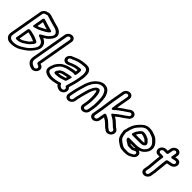

<svg xmlns="http://www.w3.org/2000/svg" viewBox="190 -1985 3337 3337"><g transform="rotate(45 1858.0 -316.5)"><path d="M252 -401C274 -408 300 -412 326 -422C363 -437 397 -457 426 -472C446 -482 465 -495 481 -506C493 -514 501 -523 505 -527C505 -527 535 -555 500 -567C493 -570 484 -573 471 -576L447 -582C415 -592 379 -600 351 -610L321 -621C308 -625 299 -627 290 -629C287 -630 261 -638 255 -605L223 -425C223 -425 214 -389 252 -401ZM279 -458 299 -573 327 -563C362 -550 401 -539 436 -531C428 -526 416 -520 408 -516C376 -500 346 -480 316 -468C306 -465 292 -461 279 -458ZM200 -295 159 -60C157 -46 165 -35 179 -35H197C258 -35 305 -64 340 -88L367 -106C382 -116 390 -122 405 -137C423 -153 431 -166 441 -177C449 -186 453 -192 453 -192C458 -196 461 -201 462 -205C467 -219 474 -232 465 -243C458 -251 449 -260 435 -264C421 -269 407 -278 387 -285C357 -296 327 -304 295 -311C278 -315 263 -320 241 -320H229C215 -320 202 -308 200 -295ZM245 -269C253 -268 264 -266 275 -263C306 -255 334 -248 362 -237C376 -232 392 -222 413 -216C401 -200 384 -180 374 -171C373 -170 373 -169 372 -168C361 -156 364 -162 343 -146L316 -128C283 -106 255 -87 213 -85ZM192 -665C196 -685 216 -702 234 -702C239 -702 245 -704 249 -706C262 -714 271 -715 282 -712C345 -692 411 -669 481 -653L504 -647C548 -635 576 -618 592 -589C613 -548 578 -508 542 -471C529 -457 508 -443 485 -429C467 -417 450 -408 430 -398C430 -398 382 -367 427 -352C440 -348 450 -339 471 -333C491 -326 504 -316 519 -303C532 -291 538 -278 543 -256C553 -217 523 -170 496 -137C477 -117 467 -103 453 -89C421 -59 382 -35 340 -9C294 18 247 38 184 38H168C129 38 102 22 89 -1C82 -13 80 -32 85 -59ZM142 -665 35 -59C29 -27 30 4 44 29C63 62 102 91 160 88H175C250 88 310 64 361 33C403 6 446 -20 485 -57C506 -77 519 -94 532 -110C559 -143 610 -209 593 -276C587 -301 578 -324 557 -343C540 -358 522 -372 495 -381C522 -398 552 -414 576 -439C608 -472 676 -545 637 -619C613 -661 574 -681 525 -695L501 -701C479 -706 457 -713 436 -719C409 -727 383 -739 349 -746C313 -756 278 -774 235 -752C192 -748 150 -710 142 -665Z M773 -683C777 -704 796 -720 816 -720C836 -720 850 -704 846 -683L731 -31C728 -13 729 -1 740 6C761 24 812 23 795 66C789 82 767 98 747 94L738 91C709 83 683 67 668 47C655 30 651 9 658 -31ZM723 -683 608 -31C600 15 603 53 625 81C644 107 676 129 716 139L726 142C774 156 826 117 842 77C863 25 834 -16 796 -26C791 -27 788 -30 782 -30H781V-31L896 -683C904 -731 873 -770 825 -770C777 -770 731 -731 723 -683Z M1428 -345 1415 -272C1408 -231 1391 -184 1381 -145L1375 -123C1373 -115 1369 -108 1368 -100L1364 -78C1362 -68 1368 -59 1376 -55C1391 -49 1401 -31 1393 -11C1386 5 1363 21 1343 16C1315 9 1290 -7 1286 -28C1284 -38 1276 -44 1266 -44C1250 -44 1239 -37 1239 -37L1202 -27C1174 -19 1139 -15 1103 -12C1082 -10 1062 -14 1041 -18C988 -31 960 -49 977 -104C990 -146 1002 -176 1021 -198C1021 -199 1022 -200 1022 -200C1043 -228 1069 -254 1098 -267C1123 -278 1146 -290 1169 -295C1207 -302 1236 -312 1269 -316C1281 -318 1292 -320 1297 -320H1303C1307 -320 1311 -320 1316 -318C1316 -318 1347 -302 1354 -341L1355 -348C1363 -378 1362 -400 1363 -420C1364 -439 1360 -462 1340 -462H1337C1312 -462 1303 -458 1284 -456C1256 -456 1229 -445 1214 -441C1195 -436 1181 -429 1172 -426C1167 -425 1163 -424 1160 -422C1145 -413 1123 -404 1103 -398C1068 -391 1051 -423 1072 -452C1081 -464 1087 -464 1115 -475C1120 -477 1124 -478 1129 -481C1139 -487 1149 -490 1161 -495L1177 -501C1209 -515 1250 -523 1288 -529C1310 -529 1333 -535 1346 -535H1365C1450 -535 1443 -430 1428 -345ZM1312 -410C1311 -397 1311 -383 1310 -370H1306C1295 -370 1285 -369 1270 -366C1232 -361 1200 -349 1167 -343C1133 -336 1107 -321 1084 -311C1042 -292 1009 -261 983 -225C955 -191 942 -152 929 -110C901 -18 964 17 1022 31C1041 36 1066 42 1099 38C1135 35 1173 31 1207 21L1244 11C1260 39 1287 57 1323 64C1372 76 1422 43 1439 1C1456 -41 1440 -75 1416 -93C1418 -102 1422 -110 1424 -119L1429 -139C1431 -146 1434 -154 1436 -161C1445 -193 1458 -233 1465 -272L1478 -344C1489 -389 1489 -438 1486 -473C1482 -529 1449 -585 1374 -585H1355C1332 -585 1307 -579 1294 -579C1284 -579 1276 -577 1263 -575C1231 -571 1195 -560 1164 -547L1151 -541C1136 -536 1124 -532 1108 -523C1085 -515 1057 -508 1033 -476C998 -429 1011 -379 1045 -358C1085 -333 1136 -355 1176 -378C1194 -383 1208 -390 1219 -393C1241 -399 1261 -406 1277 -406C1289 -406 1298 -408 1312 -410ZM1302 -249C1298 -248 1295 -247 1291 -247H1286C1277 -247 1254 -243 1245 -240C1231 -235 1213 -232 1194 -227L1174 -224C1150 -219 1131 -206 1119 -201C1096 -191 1085 -171 1078 -162C1063 -145 1059 -131 1055 -116C1048 -92 1072 -84 1095 -84H1104C1115 -84 1125 -86 1134 -87C1160 -87 1180 -93 1194 -97L1212 -102C1215 -103 1226 -106 1230 -107L1244 -111C1258 -115 1269 -119 1286 -124C1296 -127 1304 -136 1307 -145C1314 -169 1323 -191 1328 -218C1328 -218 1351 -264 1302 -249ZM1115 -134C1121 -141 1131 -155 1134 -157C1150 -165 1166 -172 1175 -174L1195 -178C1218 -182 1243 -191 1272 -196C1269 -187 1268 -178 1264 -167C1255 -164 1248 -163 1238 -159L1224 -155C1220 -154 1213 -152 1206 -150L1190 -145C1171 -142 1154 -137 1142 -137C1133 -137 1126 -135 1115 -134Z M1935 -123 1922 -51C1918 -31 1898 -14 1878 -14C1859 -14 1845 -31 1849 -51L1862 -123C1863 -130 1864 -140 1865 -148C1867 -162 1870 -174 1869 -188C1870 -223 1873 -266 1870 -302C1866 -350 1859 -403 1832 -435C1826 -442 1814 -444 1805 -444C1799 -444 1794 -441 1789 -439C1761 -433 1744 -406 1739 -400C1734 -394 1727 -385 1722 -375L1703 -336C1677 -286 1663 -210 1647 -156C1640 -128 1630 -91 1625 -63L1615 -5C1612 15 1591 32 1572 32C1553 32 1539 15 1542 -5L1552 -63C1562 -120 1576 -169 1593 -228C1624 -353 1667 -442 1742 -492C1764 -506 1789 -515 1816 -517C1858 -517 1882 -502 1897 -481C1911 -460 1923 -440 1930 -416C1941 -374 1945 -320 1945 -269C1942 -220 1947 -195 1939 -151C1937 -141 1936 -131 1935 -123ZM1812 -123 1799 -51C1791 -4 1822 36 1870 36C1917 36 1964 -3 1972 -51L1985 -123C1987 -132 1988 -140 1989 -152C1998 -202 1994 -234 1996 -276V-277C1996 -333 1991 -388 1979 -436C1969 -468 1956 -490 1940 -513C1917 -545 1879 -567 1824 -567C1784 -567 1747 -549 1720 -532C1622 -467 1576 -360 1544 -232C1528 -175 1513 -123 1502 -63L1492 -5C1484 42 1515 82 1563 82C1611 82 1657 42 1665 -5L1675 -63C1679 -87 1689 -125 1696 -152C1712 -206 1728 -279 1747 -321L1766 -358C1776 -374 1780 -380 1796 -392C1810 -369 1816 -331 1819 -290C1822 -258 1819 -213 1818 -178C1817 -162 1815 -139 1812 -123Z M2184 -692C2187 -711 2207 -728 2227 -728C2247 -728 2260 -711 2257 -692L2215 -455C2210 -429 2206 -400 2204 -375C2204 -375 2203 -324 2244 -359C2253 -367 2263 -374 2277 -388C2302 -412 2327 -428 2357 -448C2358 -449 2359 -449 2360 -450C2374 -462 2392 -475 2409 -484C2414 -487 2421 -491 2425 -495C2440 -507 2454 -516 2472 -528C2490 -541 2514 -537 2523 -523C2533 -508 2524 -482 2509 -472C2494 -462 2477 -452 2465 -441C2448 -427 2420 -412 2396 -394L2372 -376C2358 -366 2341 -356 2323 -339C2311 -327 2301 -319 2292 -312C2292 -312 2245 -290 2285 -268C2301 -259 2309 -256 2320 -248C2336 -236 2353 -229 2363 -220C2377 -208 2387 -195 2405 -182C2414 -175 2422 -165 2436 -153C2444 -146 2451 -138 2460 -133C2481 -121 2500 -106 2496 -83C2492 -62 2474 -47 2453 -47C2441 -47 2434 -51 2426 -61C2424 -63 2421 -65 2419 -66C2401 -74 2381 -94 2364 -112C2344 -131 2327 -145 2309 -162C2295 -175 2277 -181 2270 -186C2257 -197 2248 -198 2241 -202C2232 -207 2224 -211 2212 -214C2209 -215 2183 -223 2177 -190L2155 -69C2152 -50 2132 -33 2113 -33C2094 -33 2079 -50 2082 -69L2112 -238C2125 -311 2129 -384 2142 -455ZM2134 -692 2092 -455C2079 -380 2074 -307 2062 -238L2032 -69C2024 -21 2057 17 2104 17C2151 17 2197 -22 2205 -69L2220 -153C2226 -150 2231 -147 2233 -145C2244 -134 2265 -127 2271 -122C2290 -104 2307 -91 2325 -74C2340 -57 2361 -36 2388 -22C2400 -9 2418 3 2444 3C2492 3 2538 -35 2546 -83C2555 -133 2521 -163 2491 -177C2485 -183 2480 -187 2473 -193C2464 -201 2454 -213 2440 -224C2427 -234 2417 -246 2400 -260C2384 -274 2366 -282 2355 -290C2351 -293 2350 -294 2345 -297C2361 -312 2375 -323 2396 -338L2422 -356C2441 -370 2470 -385 2495 -406C2506 -416 2519 -424 2532 -432C2572 -460 2592 -516 2567 -554C2545 -588 2493 -598 2449 -568C2432 -557 2414 -544 2396 -530C2395 -529 2393 -527 2391 -526C2371 -515 2351 -503 2332 -487C2309 -471 2287 -456 2262 -435C2263 -440 2264 -449 2265 -455L2307 -692C2315 -739 2283 -778 2236 -778C2189 -778 2142 -739 2134 -692Z M2786 -281H2970C2992 -281 3042 -279 3068 -314C3074 -322 3082 -329 3080 -343C3077 -363 3068 -378 3059 -386L3042 -401C3036 -408 3031 -412 3026 -417C3011 -432 3000 -433 2992 -436L2976 -443C2960 -449 2951 -455 2933 -457L2912 -459C2906 -460 2902 -460 2897 -460H2884C2880 -460 2876 -459 2872 -457C2836 -441 2816 -405 2803 -389C2783 -364 2774 -336 2766 -310C2763 -300 2763 -281 2786 -281ZM2824 -331C2829 -343 2834 -353 2840 -361C2856 -380 2871 -402 2882 -410H2888C2891 -410 2895 -409 2898 -409L2918 -407C2930 -405 2938 -400 2951 -395L2965 -390C2976 -385 2985 -380 2985 -380C2991 -373 2998 -367 3003 -362L3020 -347C3023 -344 3025 -341 3027 -337C3019 -333 2996 -331 2978 -331ZM2897 -145C2880 -145 2873 -151 2863 -158H2948C2961 -158 2974 -159 2986 -160C2975 -154 2966 -146 2954 -144H2912C2911 -144 2903 -145 2897 -145ZM3049 -173C3095 -186 3131 -210 3160 -247C3184 -276 3208 -315 3205 -368C3203 -425 3172 -463 3139 -494C3125 -509 3105 -529 3080 -540L3064 -548C3055 -552 3048 -555 3037 -559C3008 -571 2968 -583 2921 -583H2902C2884 -583 2866 -579 2848 -572C2785 -548 2746 -496 2710 -455C2670 -406 2646 -344 2633 -271C2624 -253 2620 -229 2627 -205C2633 -131 2653 -74 2709 -35C2745 -12 2782 28 2860 28C2867 29 2876 29 2882 29H2924C2978 29 3016 6 3047 -12C3069 -24 3091 -43 3102 -71C3122 -124 3092 -166 3049 -173ZM2870 -22C2811 -22 2784 -52 2742 -79C2698 -109 2682 -150 2677 -220C2676 -229 2672 -236 2674 -245C2675 -252 2681 -260 2682 -267C2694 -333 2717 -389 2747 -427C2785 -471 2816 -509 2859 -526C2871 -531 2883 -533 2893 -533H2912C2951 -533 2982 -524 3011 -512C3019 -508 3027 -506 3035 -502L3052 -494C3075 -483 3098 -456 3117 -438C3138 -419 3153 -390 3154 -356C3157 -321 3143 -299 3122 -273C3102 -248 3079 -231 3050 -223C3020 -214 2994 -208 2957 -208H2792C2792 -208 2750 -212 2763 -172C2764 -168 2767 -164 2769 -161L2776 -152C2790 -136 2806 -131 2820 -122C2831 -114 2839 -109 2851 -102C2852 -101 2855 -100 2856 -100L2867 -97C2878 -94 2894 -94 2904 -94H2946C2951 -94 2956 -95 2960 -96C2966 -96 2972 -98 2976 -100C2993 -110 3007 -120 3019 -123C3048 -130 3064 -106 3055 -81C3050 -69 3043 -62 3029 -55C2996 -38 2975 -21 2933 -21H2891C2887 -21 2878 -22 2870 -22Z M3482 -109 3466 -19C3463 0 3443 18 3424 18C3405 18 3390 0 3393 -19L3408 -102C3411 -120 3410 -132 3411 -140C3415 -161 3415 -192 3417 -211C3423 -269 3427 -319 3437 -378C3440 -393 3427 -403 3416 -403H3352C3332 -403 3319 -420 3322 -440C3325 -459 3345 -476 3365 -476H3429C3444 -476 3456 -490 3458 -501L3473 -584C3476 -603 3496 -620 3516 -620C3536 -620 3549 -603 3546 -584L3532 -506C3529 -491 3542 -481 3553 -481C3568 -481 3580 -486 3587 -488C3598 -491 3607 -493 3618 -494L3630 -496C3641 -497 3649 -494 3655 -489C3678 -469 3657 -429 3626 -424L3616 -422C3581 -417 3569 -411 3537 -407C3524 -405 3512 -393 3510 -382C3499 -321 3497 -269 3491 -216C3487 -178 3484 -143 3482 -109ZM3533 -136C3536 -151 3536 -166 3537 -171C3540 -189 3541 -205 3542 -220C3547 -268 3550 -310 3557 -360C3579 -363 3599 -369 3615 -372L3626 -374C3649 -378 3671 -390 3688 -408C3747 -471 3706 -558 3631 -546L3619 -544C3610 -543 3600 -541 3588 -538L3596 -584C3604 -631 3572 -670 3525 -670C3478 -670 3431 -631 3423 -584L3413 -526H3374C3327 -526 3280 -488 3272 -440C3264 -393 3295 -353 3343 -353H3383C3375 -302 3372 -255 3367 -207C3365 -189 3366 -178 3364 -168C3362 -159 3361 -151 3361 -142C3358 -125 3359 -109 3358 -102L3343 -19C3335 28 3368 68 3415 68C3463 68 3508 28 3516 -19L3532 -110C3534 -121 3533 -133 3533 -136Z"/></g></svg>

Font: Blanket
Style: BdOutlineObl
Weight: 700
Foundry: Cannot Into Space Fonts
Version: Version 0.9